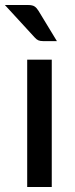

<svg xmlns="http://www.w3.org/2000/svg" viewBox="-36 -746 300 766"><path d="M170.5 -508V0H72.5V-508ZM76 -726Q93.5 -726 102 -720.2Q110.5 -714.5 117.5 -703L191 -582H135.5Q124 -582 116.8 -585.2Q109.5 -588.5 102 -597L-16.5 -726Z"/></svg>

Font: TypoPRO Lato
Style: Regular
Weight: 500
Designer: Lukasz Dziedzic with Adam Twardoch and Botio Nikoltchev
Foundry: tyPoland Lukasz Dziedzic
Version: Version 2.010; 2014-09-01; http://www.latofonts.com/